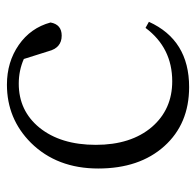

<svg xmlns="http://www.w3.org/2000/svg" viewBox="-26 -540 579 568"><g transform="rotate(-90 264.0 -255.5)"><path d="M291 14Q182 14 116 -59.5Q50 -133 50 -255Q50 -377 126 -454Q197 -525 298 -525Q365 -525 415.5 -490Q466 -455 482 -396Q476 -363 443 -363Q407 -363 397 -402L374 -475Q340 -490 301 -490Q221 -490 171 -429Q120 -366 120 -262Q120 -158 173 -96Q225 -36 308 -36Q407 -36 466 -115L484 -105Q430 14 291 14Z"/></g></svg>

Font: GenRyuMin TW L
Style: Regular
Weight: 300
Version: Version 1.501;PS 1;hotconv 16.6.51;makeotf.lib2.5.65220